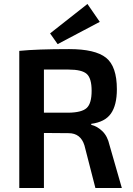

<svg xmlns="http://www.w3.org/2000/svg" viewBox="-20 -946 669 966"><path d="M270 -724 232 -778 420 -926 482 -836ZM593 0H460L405 -214Q386 -276 325 -276L201 -277V0H77V-690Q166 -699 328 -699Q459 -699 513.5 -655.5Q568 -612 568 -497Q568 -417 538 -374.5Q508 -332 439 -323V-318Q469 -311 495 -286Q521 -261 531 -216ZM201 -379H325Q392 -380 416.5 -403Q441 -426 441 -489Q441 -552 416.5 -574Q392 -596 325 -596H201Z"/></svg>

Font: Exo 2.0 Semi Bold
Style: Regular
Weight: 600
Designer: Natanael Gama
Version: Version 1.001;PS 001.001;hotconv 1.0.70;makeotf.lib2.5.58329